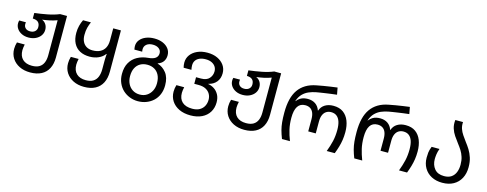

<svg xmlns="http://www.w3.org/2000/svg" viewBox="-27 -1441 5500 2168"><g transform="rotate(15 2723.5 -357.0)"><path d="M325 10Q253 10 198.5 -17Q144 -44 113.5 -91.5Q83 -139 83 -201Q83 -220 86 -239.5Q89 -259 95 -279H186Q182 -260 179.5 -243Q177 -226 177 -211Q177 -142 216 -105Q255 -68 325 -68Q379 -68 411.5 -88Q444 -108 459 -144.5Q474 -181 474 -230V-640Q431 -624 388 -615Q345 -606 304 -601V-600Q333 -588 350 -561Q367 -534 367 -499Q367 -461 346 -431Q325 -401 288.5 -383.5Q252 -366 205 -366Q160 -366 125 -383Q90 -400 70.5 -428.5Q51 -457 51 -491Q51 -499 52 -508Q53 -517 56 -525H134Q133 -518 132.5 -513Q132 -508 132 -503Q132 -474 151.5 -456Q171 -438 205 -438Q241 -438 262 -457.5Q283 -477 283 -507Q283 -545 262.5 -565Q242 -585 198 -586V-651Q273 -660 348 -674.5Q423 -689 483 -714H564V-227Q564 -153 536.5 -99.5Q509 -46 455.5 -18Q402 10 325 10Z M955 10Q883 10 828.5 -17Q774 -44 743.5 -91.5Q713 -139 713 -201Q713 -220 716 -239.5Q719 -259 725 -279H816Q812 -260 809.5 -243Q807 -226 807 -211Q807 -142 846 -105Q885 -68 955 -68Q1008 -68 1041 -88.5Q1074 -109 1089 -147Q1104 -185 1104 -235V-337Q1104 -349 1104.5 -362.5Q1105 -376 1106 -389.5Q1107 -403 1108 -415H1104Q1078 -378 1031 -357Q984 -336 928 -336Q861 -336 813 -361.5Q765 -387 739.5 -436.5Q714 -486 714 -557Q714 -602 724.5 -642Q735 -682 751 -714H843Q828 -679 818.5 -644Q809 -609 809 -558Q809 -513 825 -480.5Q841 -448 870.5 -430.5Q900 -413 941 -413Q995 -413 1031 -432Q1067 -451 1085.5 -486.5Q1104 -522 1104 -573V-714H1194V-232Q1194 -155 1166.5 -101Q1139 -47 1085.5 -18.5Q1032 10 955 10Z M1583 9Q1534 9 1488.5 -8.5Q1443 -26 1408 -58.5Q1373 -91 1352.5 -138Q1332 -185 1332 -243Q1332 -322 1363 -375.5Q1394 -429 1448 -458.5Q1502 -488 1570 -494Q1629 -499 1656 -520Q1683 -541 1683 -577Q1683 -611 1656 -631.5Q1629 -652 1585 -652Q1539 -652 1512 -630Q1485 -608 1485 -571Q1485 -565 1486 -558.5Q1487 -552 1488 -544H1397Q1395 -555 1393.5 -564.5Q1392 -574 1392 -584Q1392 -626 1417.5 -657.5Q1443 -689 1486.5 -706.5Q1530 -724 1585 -724Q1640 -724 1683 -706Q1726 -688 1751 -655Q1776 -622 1776 -578Q1776 -538 1756 -507.5Q1736 -477 1692 -462V-459Q1752 -442 1794.5 -388.5Q1837 -335 1837 -243Q1837 -185 1817.5 -138Q1798 -91 1763 -58.5Q1728 -26 1682 -8.5Q1636 9 1583 9ZM1585 -69Q1632 -69 1667 -91.5Q1702 -114 1722 -153Q1742 -192 1742 -243Q1742 -299 1722 -338Q1702 -377 1666.5 -397Q1631 -417 1584 -417Q1537 -417 1501.5 -396.5Q1466 -376 1446.5 -337.5Q1427 -299 1427 -243Q1427 -193 1446.5 -153.5Q1466 -114 1502 -91.5Q1538 -69 1585 -69Z M2199 10Q2122 10 2065.5 -17Q2009 -44 1978 -91.5Q1947 -139 1947 -201Q1947 -220 1950 -239.5Q1953 -259 1959 -279H2050Q2046 -260 2043.5 -243Q2041 -226 2041 -211Q2041 -142 2081.5 -105Q2122 -68 2199 -68Q2251 -68 2285 -87.5Q2319 -107 2336 -140Q2353 -173 2353 -213Q2353 -251 2335.5 -281Q2318 -311 2284.5 -328.5Q2251 -346 2201 -346H2150V-423H2208Q2273 -423 2304 -458Q2335 -493 2335 -540Q2335 -571 2319.5 -595Q2304 -619 2275 -633Q2246 -647 2205 -647Q2163 -647 2133 -634Q2103 -621 2087.5 -597.5Q2072 -574 2072 -542Q2072 -529 2073.5 -516.5Q2075 -504 2078 -490H1987Q1983 -505 1981 -519.5Q1979 -534 1979 -549Q1979 -599 2007.5 -638.5Q2036 -678 2087 -701Q2138 -724 2205 -724Q2272 -724 2322 -700.5Q2372 -677 2400.5 -636.5Q2429 -596 2429 -543Q2429 -482 2395.5 -441Q2362 -400 2304 -387V-384Q2342 -378 2374.5 -356.5Q2407 -335 2427.5 -298Q2448 -261 2448 -208Q2448 -143 2417.5 -93.5Q2387 -44 2331 -17Q2275 10 2199 10Z M2828 10Q2756 10 2701.5 -17Q2647 -44 2616.5 -91.5Q2586 -139 2586 -201Q2586 -220 2589 -239.5Q2592 -259 2598 -279H2689Q2685 -260 2682.5 -243Q2680 -226 2680 -211Q2680 -142 2719 -105Q2758 -68 2828 -68Q2882 -68 2914.5 -88Q2947 -108 2962 -144.5Q2977 -181 2977 -230V-640Q2934 -624 2891 -615Q2848 -606 2807 -601V-600Q2836 -588 2853 -561Q2870 -534 2870 -499Q2870 -461 2849 -431Q2828 -401 2791.5 -383.5Q2755 -366 2708 -366Q2663 -366 2628 -383Q2593 -400 2573.5 -428.5Q2554 -457 2554 -491Q2554 -499 2555 -508Q2556 -517 2559 -525H2637Q2636 -518 2635.5 -513Q2635 -508 2635 -503Q2635 -474 2654.5 -456Q2674 -438 2708 -438Q2744 -438 2765 -457.5Q2786 -477 2786 -507Q2786 -545 2765.5 -565Q2745 -585 2701 -586V-651Q2776 -660 2851 -674.5Q2926 -689 2986 -714H3067V-227Q3067 -153 3039.5 -99.5Q3012 -46 2958.5 -18Q2905 10 2828 10Z M3268 0Q3248 -51 3236.5 -94Q3225 -137 3220.5 -184.5Q3216 -232 3216 -296Q3216 -383 3232.5 -450Q3249 -517 3282.5 -564.5Q3316 -612 3366.5 -642.5Q3417 -673 3486 -686Q3525 -694 3564.5 -700.5Q3604 -707 3644 -713Q3684 -719 3724 -724L3739 -644Q3703 -640 3669.5 -635.5Q3636 -631 3606 -626.5Q3576 -622 3550 -618Q3524 -614 3503 -610Q3461 -602 3421.5 -585.5Q3382 -569 3351 -537.5Q3320 -506 3302 -453H3305Q3325 -478 3346.5 -491Q3368 -504 3390.5 -508.5Q3413 -513 3434 -513Q3487 -513 3523.5 -488Q3560 -463 3576 -416H3579Q3595 -463 3635.5 -488Q3676 -513 3734 -513Q3804 -513 3849 -480.5Q3894 -448 3916.5 -391Q3939 -334 3939 -259Q3939 -211 3932.5 -168.5Q3926 -126 3914 -85Q3902 -44 3885 0H3791Q3817 -68 3831 -128.5Q3845 -189 3845 -260Q3845 -318 3832 -357Q3819 -396 3793 -416.5Q3767 -437 3727 -437Q3696 -437 3671.5 -422Q3647 -407 3633.5 -376.5Q3620 -346 3620 -301V-160H3532V-301Q3532 -346 3519.5 -376.5Q3507 -407 3483 -422Q3459 -437 3425 -437Q3366 -437 3337 -392.5Q3308 -348 3308 -259Q3308 -186 3322 -125.5Q3336 -65 3361 0Z M4113 0Q4093 -51 4081.5 -94Q4070 -137 4065.5 -184.5Q4061 -232 4061 -296Q4061 -383 4077.5 -450Q4094 -517 4127.5 -564.5Q4161 -612 4211.5 -642.5Q4262 -673 4331 -686Q4370 -694 4409.5 -700.5Q4449 -707 4489 -713Q4529 -719 4569 -724L4584 -644Q4548 -640 4514.5 -635.5Q4481 -631 4451 -626.5Q4421 -622 4395 -618Q4369 -614 4348 -610Q4306 -602 4266.5 -585.5Q4227 -569 4196 -537.5Q4165 -506 4147 -453H4150Q4170 -478 4191.5 -491Q4213 -504 4235.5 -508.5Q4258 -513 4279 -513Q4332 -513 4368.5 -488Q4405 -463 4421 -416H4424Q4440 -463 4480.5 -488Q4521 -513 4579 -513Q4649 -513 4694 -480.5Q4739 -448 4761.5 -391Q4784 -334 4784 -259Q4784 -211 4777.5 -168.5Q4771 -126 4759 -85Q4747 -44 4730 0H4636Q4662 -68 4676 -128.5Q4690 -189 4690 -260Q4690 -318 4677 -357Q4664 -396 4638 -416.5Q4612 -437 4572 -437Q4541 -437 4516.5 -422Q4492 -407 4478.5 -376.5Q4465 -346 4465 -301V-160H4377V-301Q4377 -346 4364.5 -376.5Q4352 -407 4328 -422Q4304 -437 4270 -437Q4211 -437 4182 -392.5Q4153 -348 4153 -259Q4153 -186 4167 -125.5Q4181 -65 4206 0Z M5142 9Q5070 9 5015.5 -19.5Q4961 -48 4930.5 -100Q4900 -152 4900 -220Q4900 -250 4903 -279.5Q4906 -309 4923 -352H5015Q5001 -314 4997 -282.5Q4993 -251 4993 -228Q4993 -160 5030.5 -114.5Q5068 -69 5142 -69Q5195 -69 5227.5 -91.5Q5260 -114 5275.5 -153Q5291 -192 5291 -241Q5291 -291 5278.5 -330.5Q5266 -370 5245.5 -402.5Q5225 -435 5202 -464Q5174 -501 5149 -537.5Q5124 -574 5110.5 -617Q5097 -660 5103 -714H5193Q5190 -671 5202 -636Q5214 -601 5235.5 -570Q5257 -539 5281 -506Q5307 -473 5331 -434.5Q5355 -396 5370.5 -348Q5386 -300 5386 -237Q5386 -163 5356.5 -107.5Q5327 -52 5272.5 -21.5Q5218 9 5142 9Z"/></g></svg>

Font: Noto Sans Ambassadori
Style: Regular
Weight: 400
Designer: Monotype Design Team
Foundry: Monotype Imaging Inc.
Version: Version 2.013